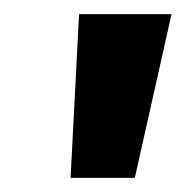

<svg xmlns="http://www.w3.org/2000/svg" viewBox="-20 -757 263 272"><path d="M92 -737H223L171 -505H80Z"/></svg>

Font: Krub
Style: Bold Italic
Weight: 700
Italic angle: -8°
Designer: Ekaluck Peanpanawate
Foundry: Cadson Demak Co.,Ltd.
Version: Version 1.000; ttfautohint (v1.6)